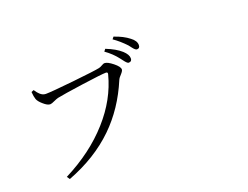

<svg xmlns="http://www.w3.org/2000/svg" viewBox="-123 -1050 1747 1350"><g transform="rotate(-20 750.0 -375.0)"><path d="M191.4 43 176.8 21.5Q384.8 -84 519.5 -235.4Q651.4 -382.8 696.3 -556.6Q701.2 -573.2 684.6 -573.2Q654.3 -573.2 501 -551.8Q354.5 -531.2 308.6 -521.5Q296.9 -518.6 275.4 -508.8Q252.9 -498 242.2 -498Q221.7 -498 192.4 -524.4Q165 -547.9 157.2 -568.4Q150.4 -587.9 147.5 -624L166 -631.8Q183.6 -605.5 195.3 -595.7Q214.8 -577.1 238.3 -577.1Q278.3 -577.1 447.3 -594.7Q614.3 -612.3 650.4 -620.1Q663.1 -623 677.7 -631.8Q690.4 -639.6 698.2 -639.6Q720.7 -639.6 759.8 -608.4Q798.8 -577.1 798.8 -556.6Q798.8 -545.9 782.2 -527.3Q763.7 -508.8 756.8 -493.2Q677.7 -304.7 543.9 -174.8Q402.3 -37.1 191.4 43ZM860.4 -584Q849.6 -584 828.1 -613.3Q820.3 -624 815.4 -629.9Q777.3 -679.7 725.6 -715.8L738.3 -732.4Q810.5 -704.1 850.6 -668Q884.8 -636.7 884.8 -608.4Q884.8 -584 860.4 -584ZM947.3 -652.3Q935.5 -652.3 917 -676.8Q907.2 -690.4 900.4 -698.2Q857.4 -744.1 809.6 -777.3L822.3 -793Q889.6 -770.5 932.6 -736.3Q969.7 -709 969.7 -676.8Q969.7 -652.3 947.3 -652.3Z"/></g></svg>

Font: Bpmf GenYo Min R
Style: R
Weight: 400
Foundry: But Ko
Version: Version 1.320